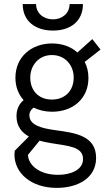

<svg xmlns="http://www.w3.org/2000/svg" viewBox="-20 -710 528 954"><path d="M243.2 -558.1C329.6 -558.1 392.1 -604 392.1 -689.9H325.7C325.7 -643.6 288.6 -613.8 243.2 -613.8C196.8 -613.8 159.2 -644 159.2 -689.9H92.8C92.8 -605 155.3 -558.1 243.2 -558.1ZM256.3 -63C189 -72.3 126 -86.9 126 -137.2C126 -153.8 134.3 -165.5 147 -175.3C173.8 -162.1 205.1 -154.8 238.8 -154.8C340.3 -154.8 419.4 -217.8 419.4 -322.8C419.4 -352.1 413.1 -378.9 400.9 -402.3L479.5 -463.9L438.5 -515.6L364.7 -449.2C333.5 -477.5 289.6 -494.1 238.8 -494.1C136.2 -494.1 56.6 -427.2 56.6 -323.7C56.6 -278.8 71.8 -241.2 97.2 -212.4C69.8 -189 62 -160.6 62 -132.3C62 -82.5 87.9 -51.8 123.5 -31.7L53.2 39.1C52.2 45.9 51.8 51.8 51.8 57.6C51.8 150.9 135.3 223.6 262.2 223.6C365.2 223.6 457.5 175.8 457.5 74.7C457.5 -34.7 356 -49.8 256.3 -63ZM237.8 -436.5C304.2 -436.5 346.2 -385.3 346.2 -324.7C346.2 -259.8 303.7 -215.3 237.8 -215.3C172.4 -215.3 130.4 -259.3 130.4 -324.7C130.4 -383.8 171.4 -436.5 237.8 -436.5ZM268.6 158.7C173.3 158.7 120.1 108.4 119.1 59.1L176.8 -11.2C195.8 -5.4 215.8 -2 235.4 1.5C315.9 15.1 392.6 17.6 392.6 80.1C392.6 133.8 332.5 158.7 268.6 158.7Z"/></svg>

Font: HK Grotesk
Style: Regular
Weight: 400
Designer: Alfredo Marco Pradil and Stefan Peev
Foundry: Hanken Design Co.
Version: Version 1.045;PS 001.045;hotconv 1.0.88;makeotf.lib2.5.64775